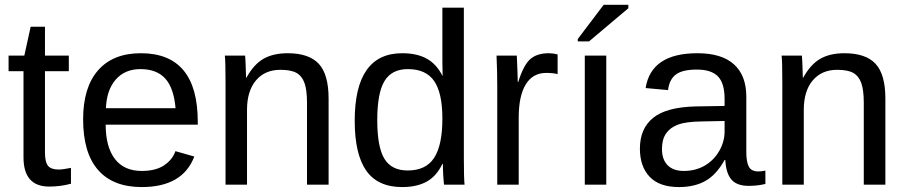

<svg xmlns="http://www.w3.org/2000/svg" viewBox="-20 -756 3709 786"><path d="M270.5 -3.9Q227.1 7.8 181.6 7.8Q76.2 7.8 76.2 -111.8V-464.4H15.1V-528.3H79.6L105.5 -646.5H164.1V-528.3H261.7V-464.4H164.1V-130.9Q164.1 -92.8 176.5 -77.4Q189 -62 219.7 -62Q237.3 -62 270.5 -68.8Z M412.6 -245.6Q412.6 -154.8 450.2 -105.5Q487.8 -56.2 560.1 -56.2Q617.2 -56.2 651.6 -79.1Q686 -102.1 698.2 -137.2L775.4 -115.2Q728 9.8 560.1 9.8Q442.9 9.8 381.6 -60.1Q320.3 -129.9 320.3 -267.6Q320.3 -398.4 381.6 -468.3Q442.9 -538.1 556.6 -538.1Q789.6 -538.1 789.6 -257.3V-245.6ZM698.7 -313Q691.4 -396.5 656.2 -434.8Q621.1 -473.1 555.2 -473.1Q491.2 -473.1 453.9 -430.4Q416.5 -387.7 413.6 -313Z M1236.8 0V-335Q1236.8 -387.2 1226.6 -416Q1216.3 -444.8 1193.8 -457.5Q1171.4 -470.2 1127.9 -470.2Q1064.5 -470.2 1027.8 -426.8Q991.2 -383.3 991.2 -306.2V0H903.3V-415.5Q903.3 -507.8 900.4 -528.3H983.4Q983.9 -525.9 984.4 -515.1Q984.9 -504.4 985.6 -490.5Q986.3 -476.6 987.3 -438H988.8Q1019 -492.7 1058.8 -515.4Q1098.6 -538.1 1157.7 -538.1Q1244.6 -538.1 1284.9 -494.9Q1325.2 -451.7 1325.2 -352.1V0Z M1791 -85Q1766.6 -34.2 1726.3 -12.2Q1686 9.8 1626.5 9.8Q1526.4 9.8 1479.2 -57.6Q1432.1 -125 1432.1 -261.7Q1432.1 -538.1 1626.5 -538.1Q1686.5 -538.1 1726.6 -516.1Q1766.6 -494.1 1791 -446.3H1792L1791 -505.4V-724.6H1878.9V-108.9Q1878.9 -26.4 1881.8 0H1797.9Q1796.4 -7.8 1794.7 -36.1Q1793 -64.5 1793 -85ZM1524.4 -264.6Q1524.4 -153.8 1553.7 -106Q1583 -58.1 1648.9 -58.1Q1723.6 -58.1 1757.3 -109.9Q1791 -161.6 1791 -270.5Q1791 -375.5 1757.3 -424.3Q1723.6 -473.1 1649.9 -473.1Q1583.5 -473.1 1554 -424.1Q1524.4 -375 1524.4 -264.6Z M2015.6 0V-405.3Q2015.6 -460.9 2012.7 -528.3H2095.7Q2099.6 -438.5 2099.6 -420.4H2101.6Q2122.6 -488.3 2149.9 -513.2Q2177.2 -538.1 2227.1 -538.1Q2244.6 -538.1 2262.7 -533.2V-452.6Q2245.1 -457.5 2215.8 -457.5Q2161.1 -457.5 2132.3 -410.4Q2103.5 -363.3 2103.5 -275.4V0Z M2374 0V-528.3H2461.9V0ZM2345.2 -586.4V-596.2L2451.2 -736.3H2552.2V-722.2L2391.1 -586.4Z M2759.3 9.8Q2679.7 9.8 2639.6 -32.2Q2599.6 -74.2 2599.6 -147.5Q2599.6 -229.5 2653.6 -273.4Q2707.5 -317.4 2827.6 -320.3L2946.3 -322.3V-351.1Q2946.3 -415.5 2918.9 -443.4Q2891.6 -471.2 2833 -471.2Q2773.9 -471.2 2747.1 -451.2Q2720.2 -431.2 2714.8 -387.2L2623 -395.5Q2645.5 -538.1 2835 -538.1Q2934.6 -538.1 2984.9 -492.4Q3035.2 -446.8 3035.2 -360.4V-132.8Q3035.2 -93.8 3045.4 -74Q3055.7 -54.2 3084.5 -54.2Q3097.2 -54.2 3113.3 -57.6V-2.9Q3080.1 4.9 3045.4 4.9Q2996.6 4.9 2974.4 -20.8Q2952.1 -46.4 2949.2 -101.1H2946.3Q2912.6 -40.5 2867.9 -15.4Q2823.2 9.8 2759.3 9.8ZM2779.3 -56.2Q2827.6 -56.2 2865.2 -78.1Q2902.8 -100.1 2924.6 -138.4Q2946.3 -176.8 2946.3 -217.3V-260.7L2850.1 -258.8Q2788.1 -257.8 2756.1 -246.1Q2724.1 -234.4 2707 -210Q2689.9 -185.5 2689.9 -146Q2689.9 -103 2713.1 -79.6Q2736.3 -56.2 2779.3 -56.2Z M3516.1 0V-335Q3516.1 -387.2 3505.9 -416Q3495.6 -444.8 3473.1 -457.5Q3450.7 -470.2 3407.2 -470.2Q3343.8 -470.2 3307.1 -426.8Q3270.5 -383.3 3270.5 -306.2V0H3182.6V-415.5Q3182.6 -507.8 3179.7 -528.3H3262.7Q3263.2 -525.9 3263.7 -515.1Q3264.2 -504.4 3264.9 -490.5Q3265.6 -476.6 3266.6 -438H3268.1Q3298.3 -492.7 3338.1 -515.4Q3377.9 -538.1 3437 -538.1Q3523.9 -538.1 3564.2 -494.9Q3604.5 -451.7 3604.5 -352.1V0Z"/></svg>

Font: TypoPRO Liberation Sans
Style: Regular
Weight: 400
Designer: Steve Matteson
Foundry: Ascender Corporation
Version: Version 2.00.1